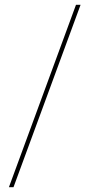

<svg xmlns="http://www.w3.org/2000/svg" viewBox="-20 -757 366 796"><path d="M314 -737Q244 -548 175 -359Q106 -170 36 19H17Q87 -170 156 -359Q225 -548 295 -737Z"/></svg>

Font: Synthetic Thin
Style: Regular
Weight: 100
Designer: Santiago Orozco
Foundry: Typemade
Version: Version 2.000; ttfautohint (v1.8.4.7-5d5b)